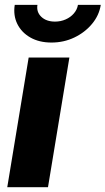

<svg xmlns="http://www.w3.org/2000/svg" viewBox="-20 -781 440 801"><path d="M10.3 0 99.6 -541H269.5L180.2 0ZM194.8 -603.5Q143.6 -603.5 106.7 -624.5Q69.8 -645.5 52.2 -681.2Q34.7 -716.8 41.5 -760.7H136.2Q131.3 -731 152.3 -710.9Q173.3 -690.9 209.5 -690.9Q233.4 -690.9 253.9 -700Q274.4 -709 288.1 -724.9Q301.8 -740.7 305.2 -760.7H400.4Q393.6 -716.8 363.8 -681.2Q334 -645.5 290 -624.5Q246.1 -603.5 194.8 -603.5Z"/></svg>

Font: Inter 17pt ExtraBold
Style: Italic
Weight: 800
Italic angle: -9.3988°
Version: Version 4.001;git-66647c0bb